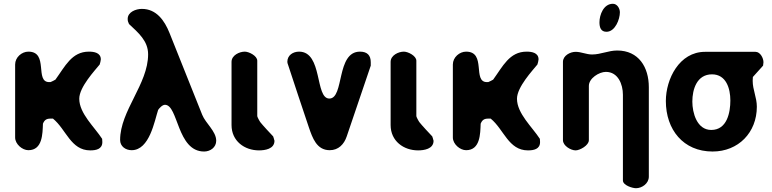

<svg xmlns="http://www.w3.org/2000/svg" viewBox="-20 -794 4079 1015"><path d="M130 -521C95 -521 60 -491 60 -453V-67C60 -32 98 0 130 0C205 0 205 -87 207 -140C215 -160 226 -167 247 -167H260C330 -110 354 1 457 1C487 1 521 -5 521 -43C521 -46 520 -58 520 -60C480 -122 399 -194 399 -272C399 -334 482 -422 507 -453C509 -457 513 -476 513 -480C513 -516 476 -521 450 -521C359 -521 324 -443 273 -373C270 -371 251 -361 247 -360H240C162 -360 239 -521 130 -521Z M852 -240C923 -240 915 7 1059 7C1092 7 1123 -15 1123 -50C1123 -100 1067 -142 1049 -187L876 -620C850 -685 807 -747 730 -747C699 -747 655 -731 655 -694C655 -683 657 -678 662 -667C711 -621 763 -578 763 -507C763 -349 615 -209 615 -54C615 -20 644 0 676 0C771 0 797 -156 816 -213C822 -222 838 -240 852 -240Z M1274 -521C1246 -521 1204 -502 1204 -467V-133C1204 -48 1273 1 1349 1C1380 1 1431 -6 1431 -50C1431 -51 1430 -53 1430 -53C1430 -56 1425 -70 1424 -73C1413 -84 1366 -135 1357 -147C1352 -153 1340 -176 1340 -180V-473C1340 -499 1296 -521 1274 -521Z M1500 -460C1516 -409 1596 -171 1613 -120C1632 -65 1654 0 1723 0C1769 0 1799 -31 1813 -73L1940 -447V-465C1940 -501 1922 -521 1883 -521C1756 -521 1801 -273 1721 -273C1644 -273 1687 -521 1561 -521C1529 -521 1499 -502 1499 -467C1499 -466 1500 -461 1500 -460Z M2115 -521C2087 -521 2045 -502 2045 -467V-133C2045 -48 2114 1 2190 1C2221 1 2272 -6 2272 -50C2272 -51 2271 -53 2271 -53C2271 -56 2266 -70 2265 -73C2254 -84 2207 -135 2198 -147C2193 -153 2181 -176 2181 -180V-473C2181 -499 2137 -521 2115 -521Z M2444 -521C2409 -521 2374 -491 2374 -453V-67C2374 -32 2412 0 2444 0C2519 0 2519 -87 2521 -140C2529 -160 2540 -167 2561 -167H2574C2644 -110 2668 1 2771 1C2801 1 2835 -5 2835 -43C2835 -46 2834 -58 2834 -60C2794 -122 2713 -194 2713 -272C2713 -334 2796 -422 2821 -453C2823 -457 2827 -476 2827 -480C2827 -516 2790 -521 2764 -521C2673 -521 2638 -443 2587 -373C2584 -371 2565 -361 2561 -360H2554C2476 -360 2553 -521 2444 -521Z M3183 -414C3247 -414 3273 -349 3273 -293V160C3273 186 3324 201 3342 201C3374 201 3410 176 3410 140V-333C3410 -439 3356 -527 3243 -527C3196 -527 3156 -506 3110 -506C3079 -506 3053 -520 3023 -520C2994 -520 2956 -500 2956 -467V-53C2956 -23 2998 1 3023 1C3045 1 3093 -25 3093 -53V-340C3093 -380 3147 -414 3183 -414ZM3149 -676C3149 -650 3156 -626 3186 -626C3232 -626 3257 -692 3257 -729C3257 -749 3243 -774 3220 -774C3171 -774 3149 -716 3149 -676Z M3500 -260C3500 -109 3592 7 3747 7C3883 7 3981 -93 3981 -230C3981 -279 3959 -319 3959 -367C3959 -372 3960 -386 3960 -387L4014 -447C4014 -448 4016 -461 4016 -465C4016 -487 3999 -520 3974 -520H3707C3571 -520 3500 -376 3500 -260ZM3640 -257C3640 -322 3664 -401 3744 -401C3819 -401 3841 -326 3841 -263C3841 -200 3824 -107 3740 -107C3664 -107 3640 -198 3640 -257Z"/></svg>

Font: Asimov Print
Style: Regular
Weight: 500
Designer: Google
Version: Version 2.000980: 2014